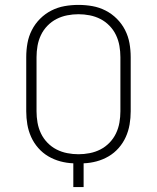

<svg xmlns="http://www.w3.org/2000/svg" viewBox="-20 -763 640 783"><path d="M279 0V-97Q252 -98 226 -105Q200 -112 177 -125.5Q154 -139 136 -159.5Q118 -180 107 -204.5Q96 -229 91.5 -255.5Q87 -282 87 -309V-530Q87 -559 92 -587Q97 -615 110 -640.5Q123 -666 143.5 -686.5Q164 -707 189.5 -720Q215 -733 243 -738Q271 -743 300 -743Q329 -743 357 -738Q385 -733 410.5 -720Q436 -707 456.5 -686.5Q477 -666 490 -640.5Q503 -615 508 -587Q513 -559 513 -530V-309Q513 -282 508.5 -255.5Q504 -229 493 -204.5Q482 -180 464 -159.5Q446 -139 423 -125.5Q400 -112 374 -105Q348 -98 321 -97V0ZM300 -134Q323 -134 346 -138.5Q369 -143 389.5 -153.5Q410 -164 426.5 -181Q443 -198 453 -219Q463 -240 467 -263Q471 -286 471 -309V-530Q471 -553 467 -576Q463 -599 453 -620Q443 -641 426.5 -658Q410 -675 389.5 -685.5Q369 -696 346 -700.5Q323 -705 300 -705Q277 -705 254 -700.5Q231 -696 210.5 -685.5Q190 -675 173.5 -658Q157 -641 147 -620Q137 -599 133 -576Q129 -553 129 -530V-309Q129 -286 133 -263Q137 -240 147 -219Q157 -198 173.5 -181Q190 -164 210.5 -153.5Q231 -143 254 -138.5Q277 -134 300 -134Z"/></svg>

Font: Iosevka Extralight Extended
Style: Regular
Weight: 200
Width: 7
Monospace: yes
Designer: Belleve Invis
Foundry: Belleve Invis
Version: Version 32.5.0; ttfautohint (v1.8.4)